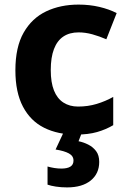

<svg xmlns="http://www.w3.org/2000/svg" viewBox="-20 -576 556 836"><path d="M311 10Q232 10 172.5 -19.5Q113 -49 80 -111.5Q47 -174 47 -270Q47 -371 83 -434Q119 -497 181 -526.5Q243 -556 322 -556Q370 -556 412.5 -546Q455 -536 488 -519L443 -405Q413 -418 382.5 -426.5Q352 -435 322 -435Q283 -435 256 -417Q229 -399 215 -362.5Q201 -326 201 -271Q201 -217 215 -182Q229 -147 256 -129.5Q283 -112 320 -112Q363 -112 401 -123.5Q439 -135 473 -154V-31Q441 -12 402.5 -1Q364 10 311 10ZM412 129Q412 180 375 210Q338 240 272 240Q246 240 223.5 236.5Q201 233 187 228V149Q201 153 216.5 155.5Q232 158 247 158Q273 158 286.5 149.5Q300 141 300 123Q300 103 280 92Q260 81 222 75L257 0H337L322 39Q343 43 364 53.5Q385 64 398.5 82Q412 100 412 129Z"/></svg>

Font: Noto Sans Lao UI
Style: Regular
Weight: 400
Designer: Monotype Design Team
Foundry: Monotype Imaging Inc.
Version: Version 2.000